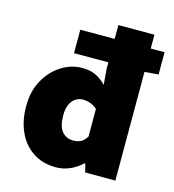

<svg xmlns="http://www.w3.org/2000/svg" viewBox="-106 -785 800 885"><g transform="rotate(15 294.0 -342.0)"><path d="M240 12Q178 12 132 -18Q86 -48 61 -101.5Q36 -155 36 -226Q36 -297 65.5 -350Q95 -403 142 -432.5Q189 -462 240 -462Q281 -462 307.5 -448.5Q334 -435 356 -412L350 -484V-696H522V0H378L368 -40H364Q339 -16 307 -2Q275 12 240 12ZM286 -128Q306 -128 321.5 -135.5Q337 -143 350 -164V-296Q334 -310 316.5 -316Q299 -322 282 -322Q264 -322 248 -312.5Q232 -303 222 -282Q212 -261 212 -228Q212 -177 232 -152.5Q252 -128 286 -128ZM186 -518V-630H588V-524L512 -518Z"/></g></svg>

Font: Source Sans 3 ExtraLight Black
Style: Regular
Weight: 900
Version: Version 3.052;hotconv 1.1.0;makeotfexe 2.6.0